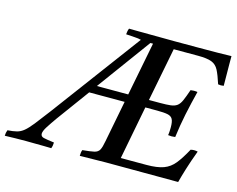

<svg xmlns="http://www.w3.org/2000/svg" viewBox="-203 -847 1226 994"><g transform="rotate(15 410.0 -350.0)"><path d="M297 1Q297 -6 298 -15Q299 -24 302 -31Q345 -35 364.5 -39.5Q384 -44 392 -58.5Q400 -73 406 -107L449 -329H259L131 -154Q109 -123 93 -98Q77 -73 77 -59Q77 -44 93.5 -40Q110 -36 150 -31Q150 -14 144 1Q130 0 103.5 0Q77 0 50 -0.5Q23 -1 8 -1Q-20 -1 -47.5 -0.5Q-75 0 -105 1Q-105 -15 -99 -30Q-69 -32 -49.5 -37Q-30 -42 -12.5 -56.5Q5 -71 28.5 -100.5Q52 -130 91 -182L447 -661Q433 -665 412 -666Q391 -667 366 -669Q367 -677 368 -684.5Q369 -692 373 -701Q387 -701 416.5 -700.5Q446 -700 482.5 -700Q519 -700 554 -699.5Q589 -699 614 -699H746Q807 -699 850.5 -699.5Q894 -700 922 -701V-657Q922 -630 922.5 -602Q923 -574 923 -542Q907 -539 893 -542Q878 -589 865 -614Q852 -639 827.5 -648.5Q803 -658 754 -658H624L568 -371H627Q663 -371 684 -373.5Q705 -376 718 -385.5Q731 -395 740.5 -416.5Q750 -438 763 -476Q782 -479 800 -476Q793 -449 784.5 -412.5Q776 -376 770 -347Q764 -318 758.5 -285.5Q753 -253 749 -221Q729 -218 711 -221Q713 -232 713.5 -244Q714 -256 714 -264Q714 -294 706.5 -307.5Q699 -321 679.5 -325Q660 -329 623 -329H560L505 -43H643Q700 -43 734 -55.5Q768 -68 792 -98Q816 -128 843 -178Q862 -183 881 -178Q859 -119 845.5 -75Q832 -31 824 0Q726 0 629 -0.5Q532 -1 435 -1Q407 -1 366.5 0Q326 1 297 1ZM499 -658 289 -371H457L513 -658Z"/></g></svg>

Font: Tiro Tamil
Style: Italic
Weight: 400
Italic angle: -11°
Designer: Tamil: Fernando Mello & Fiona Ross, assisted by Kaja Sojewska. Latin: John Hudson with Paul Hanslow, assisted by Kaja So
Foundry: Tiro Typeworks Ltd.
Version: Version 1.52